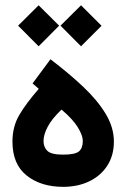

<svg xmlns="http://www.w3.org/2000/svg" viewBox="-20 -727 490 745"><path d="M175.8 -497.1Q247.1 -442.9 302.7 -390.4Q358.4 -337.9 390.1 -285.2Q421.9 -232.4 421.9 -177.7Q421.9 -124 396.5 -84.5Q371.1 -44.9 326.4 -23.4Q281.7 -2 225.1 -2Q138.7 -2 83.5 -45.9Q28.3 -89.8 28.3 -177.7Q28.3 -235.8 54.9 -281Q81.5 -326.2 130.4 -382.3L106.4 -403.3ZM218.8 -301.8Q181.2 -266.1 165 -235.1Q148.9 -204.1 148.9 -180.2Q148.9 -155.8 164.1 -141.4Q179.2 -127 224.6 -127Q271.5 -127 286.4 -139.6Q301.3 -152.3 301.3 -180.7Q301.3 -201.2 282 -232.9Q262.7 -264.6 218.8 -301.8ZM214.8 -627.4 294.4 -706.5 374 -627 294.4 -547.4ZM50.3 -627.4 129.9 -706.5 209.5 -627.4 129.9 -547.4Z"/></svg>

Font: Vazir WOL
Style: Bold-WOL
Weight: 700
Designer: Saber Rastikerdar
Foundry: Saber Rastikerdar
Version: Version 30.00;August 23, 2021;FontCreator 13.0.0.2683 64-bit